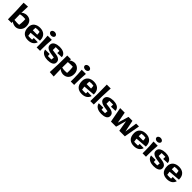

<svg xmlns="http://www.w3.org/2000/svg" viewBox="698 -3242 5993 5993"><g transform="rotate(45 3694.5 -245.5)"><path d="M623 -244C623 -407 534 -506 384 -506C384 -506 272 -506 212 -434C214 -529 217 -624 222 -717L37 -706C52 -474 58 -228 58 5H222C220 -14 219 -34 218 -54C278 10 389 10 389 10C497 10 623 -81 623 -244ZM212 -323V-370C260 -382 299 -387 345 -387C372 -387 402 -385 437 -382C440 -352 441 -324 441 -295C441 -236 436 -178 428 -120C397 -118 370 -117 346 -117C301 -117 264 -119 215 -125C213 -190 212 -257 212 -323Z M1236 -246C1236 -438 1111 -519 956 -519C808 -519 677 -444 677 -268C677 -51 801 27 956 27C1083 27 1188 -24 1224 -148L1040 -152C1042 -140 1042 -129 1042 -117C1042 -104 1041 -91 1040 -78C1011 -76 984 -75 955 -75C928 -75 901 -76 872 -78C863 -118 857 -158 854 -198L1236 -229ZM849 -301C849 -343 850 -380 854 -416C885 -422 915 -425 945 -425C975 -425 1005 -422 1033 -416C1041 -379 1045 -341 1045 -301H849Z M1294 -510C1307 -384 1313 -256 1313 -127C1313 -88 1312 -48 1312 -8H1463C1462 -33 1462 -58 1462 -83C1462 -223 1466 -365 1480 -510ZM1480 -668C1480 -713 1432 -749 1373 -749C1315 -749 1268 -713 1268 -668C1268 -623 1315 -586 1373 -586C1432 -586 1480 -623 1480 -668Z M2084 -114C2084 -299 1855 -279 1727 -305V-435H1892V-339L2084 -347C2076 -501 1914 -531 1810 -531C1680 -527 1546 -486 1546 -359C1546 -183 1794 -190 1915 -163L1904 -65H1752L1744 -150L1546 -148C1570 0 1727 35 1831 35C1956 35 2084 1 2084 -114Z M2732 -255C2732 -418 2606 -509 2498 -509C2498 -509 2387 -509 2327 -444C2328 -464 2329 -484 2331 -504H2167C2167 -270 2161 15 2146 246L2331 258C2326 157 2323 46 2321 -65C2381 7 2493 7 2493 7C2643 7 2732 -92 2732 -255ZM2321 -159C2321 -231 2322 -303 2324 -373C2373 -378 2410 -382 2455 -382C2479 -382 2506 -381 2537 -379C2545 -321 2550 -263 2550 -204C2550 -175 2549 -146 2546 -117C2511 -114 2481 -112 2454 -112C2408 -112 2369 -116 2321 -128Z M2799 -510C2812 -384 2818 -256 2818 -127C2818 -88 2817 -48 2817 -8H2968C2967 -33 2967 -58 2967 -83C2967 -223 2971 -365 2985 -510ZM2985 -668C2985 -713 2937 -749 2878 -749C2820 -749 2773 -713 2773 -668C2773 -623 2820 -586 2878 -586C2937 -586 2985 -623 2985 -668Z M3612 -246C3612 -438 3487 -519 3332 -519C3184 -519 3053 -444 3053 -268C3053 -51 3177 27 3332 27C3459 27 3564 -24 3600 -148L3416 -152C3418 -140 3418 -129 3418 -117C3418 -104 3417 -91 3416 -78C3387 -76 3360 -75 3331 -75C3304 -75 3277 -76 3248 -78C3239 -118 3233 -158 3230 -198L3612 -229ZM3225 -301C3225 -343 3226 -380 3230 -416C3261 -422 3291 -425 3321 -425C3351 -425 3381 -422 3409 -416C3417 -379 3421 -341 3421 -301H3225Z M3681 -736C3684 -612 3685 -488 3685 -364C3685 -245 3684 -127 3681 -8H3833C3833 -249 3837 -491 3854 -736Z M4453 -114C4453 -299 4224 -279 4096 -305V-435H4261V-339L4453 -347C4445 -501 4283 -531 4179 -531C4049 -527 3915 -486 3915 -359C3915 -183 4163 -190 4284 -163L4273 -65H4121L4113 -150L3915 -148C3939 0 4096 35 4200 35C4325 35 4453 1 4453 -114Z M5190 -522 5128 -109 5047 -502H4873L4765 -139L4696 -512H4495L4589 -11H4815L4913 -354L4976 8H5222L5315 -522Z M5911 -246C5911 -438 5786 -519 5631 -519C5483 -519 5352 -444 5352 -268C5352 -51 5476 27 5631 27C5758 27 5863 -24 5899 -148L5715 -152C5717 -140 5717 -129 5717 -117C5717 -104 5716 -91 5715 -78C5686 -76 5659 -75 5630 -75C5603 -75 5576 -76 5547 -78C5538 -118 5532 -158 5529 -198L5911 -229ZM5524 -301C5524 -343 5525 -380 5529 -416C5560 -422 5590 -425 5620 -425C5650 -425 5680 -422 5708 -416C5716 -379 5720 -341 5720 -301H5524Z M5969 -510C5982 -384 5988 -256 5988 -127C5988 -88 5987 -48 5987 -8H6138C6137 -33 6137 -58 6137 -83C6137 -223 6141 -365 6155 -510ZM6155 -668C6155 -713 6107 -749 6048 -749C5990 -749 5943 -713 5943 -668C5943 -623 5990 -586 6048 -586C6107 -586 6155 -623 6155 -668Z M6759 -114C6759 -299 6530 -279 6402 -305V-435H6567V-339L6759 -347C6751 -501 6589 -531 6485 -531C6355 -527 6221 -486 6221 -359C6221 -183 6469 -190 6590 -163L6579 -65H6427L6419 -150L6221 -148C6245 0 6402 35 6506 35C6631 35 6759 1 6759 -114Z M7371 -246C7371 -438 7246 -519 7091 -519C6943 -519 6812 -444 6812 -268C6812 -51 6936 27 7091 27C7218 27 7323 -24 7359 -148L7175 -152C7177 -140 7177 -129 7177 -117C7177 -104 7176 -91 7175 -78C7146 -76 7119 -75 7090 -75C7063 -75 7036 -76 7007 -78C6998 -118 6992 -158 6989 -198L7371 -229ZM6984 -301C6984 -343 6985 -380 6989 -416C7020 -422 7050 -425 7080 -425C7110 -425 7140 -422 7168 -416C7176 -379 7180 -341 7180 -301H6984Z"/></g></svg>

Font: Galindo
Style: Regular
Weight: 400
Designer: Astigmatic (AOETI)
Foundry: Astigmatic (AOETI)
Version: Version 1.000